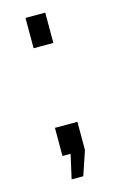

<svg xmlns="http://www.w3.org/2000/svg" viewBox="-98 -561 417 685"><g transform="rotate(-15 110.5 -218.5)"><path d="M69 -406V-518H142V-406ZM69 -112H152V-8L122 81H79L99 -8H69Z"/></g></svg>

Font: YasnoRaleway Medium
Style: Regular
Weight: 500
Designer: Matt McInerney, Pablo Impallari, Rodrigo Fuenzalida
Foundry: Matt McInerney, Pablo Impallari, Rodrigo Fuenzalida
Version: Version 4.026